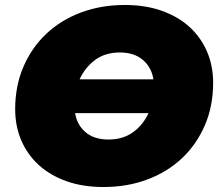

<svg xmlns="http://www.w3.org/2000/svg" viewBox="-20 -736 888 772"><path d="M396 16Q314 16 248.5 -7Q183 -30 137 -71.5Q91 -113 66 -170.5Q41 -228 41 -297Q41 -390 74 -467Q107 -544 165.5 -599.5Q224 -655 305 -685.5Q386 -716 482 -716Q564 -716 629.5 -693Q695 -670 741 -628.5Q787 -587 812 -529.5Q837 -472 837 -403Q837 -310 804 -233Q771 -156 712.5 -100.5Q654 -45 573 -14.5Q492 16 396 16ZM597 -417Q589 -466 554 -495.5Q519 -525 462 -525Q403 -525 362.5 -495Q322 -465 300 -417ZM416 -175Q474 -175 514.5 -204Q555 -233 577 -281H282Q290 -233 324.5 -204Q359 -175 416 -175Z"/></svg>

Font: Argentum Sans Black
Style: Italic
Weight: 900
Italic angle: -11°
Designer: Julieta Ulanovsky (font), Cristiano Sobral (main changes and remaster)
Foundry: Julieta Ulanovsky (font), Cristiano Sobral (main changes and remaster)
Version: Version 2.007;June 15, 2022;FontCreator 14.0.0.2814 64-bit; 